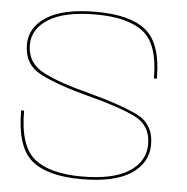

<svg xmlns="http://www.w3.org/2000/svg" viewBox="-50 -729 761 783"><g transform="rotate(5 330.0 -337.5)"><path d="M311.5 4.5Q172 4.5 107.2 -49.8Q42.5 -104 42.5 -253.5H54.5Q54.5 -109.5 117.2 -58Q180 -6.5 311.5 -6.5Q441 -6.5 505.8 -48.8Q570.5 -91 570.5 -160.5Q570.5 -239.5 501 -272.2Q431.5 -305 307.5 -336.5Q180.5 -370 111.5 -405.8Q42.5 -441.5 42.5 -523Q42.5 -594.5 111 -637.5Q179.5 -680.5 312.5 -680.5Q452.5 -680.5 517.5 -627Q582.5 -573.5 582.5 -430.5H570.5Q570.5 -571 506.5 -620.2Q442.5 -669.5 312.5 -669.5Q184.5 -669.5 119.5 -629Q54.5 -588.5 54.5 -523Q54.5 -448.5 123 -413.2Q191.5 -378 314 -347Q442 -313 512.2 -279Q582.5 -245 582.5 -160.5Q582.5 -85.5 514.5 -40.5Q446.5 4.5 311.5 4.5Z"/></g></svg>

Font: Anybody ExtraExpanded Thin
Style: Regular
Weight: 100
Width: 8
Designer: Tyler Finck
Foundry: Etcetera Type Company
Version: Version 1.010; ttfautohint (v1.8.3) -l 8 -r 50 -G 200 -x 14 